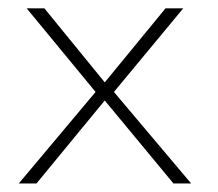

<svg xmlns="http://www.w3.org/2000/svg" viewBox="-20 -430 511 450"><path d="M247 -214.5 428 0H386.5L225.5 -194.5L65.5 0H24L204 -214.5L42.5 -410.5H84L225.5 -237L368 -410.5H409.5Z"/></svg>

Font: League Spartan Extralight
Style: Regular
Weight: 200
Foundry: The League of Moveable Type
Version: Version 2.300; ttfautohint (v1.8.3)